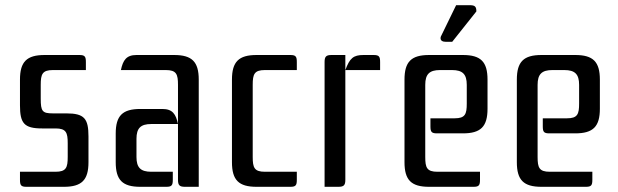

<svg xmlns="http://www.w3.org/2000/svg" viewBox="-20 -720 2382 740"><path d="M194 -225C235 -225 241 -209 241 -168V-115C241 -74 235 -58 194 -58H57V-27C57 -6 61 0 82 0H226C295 0 321 -26 321 -95V-194C321 -263 305 -283 236 -283H184C143 -283 137 -291 137 -340V-393C137 -434 143 -450 184 -450H311V-481C311 -502 307 -508 286 -508H152C83 -508 57 -482 57 -413V-314C57 -245 73 -225 142 -225Z M666 -27C666 -6 672 0 693 0H746V-413C746 -482 720 -508 651 -508H506C467 -508 454 -488 446 -450H619C660 -450 666 -434 666 -393ZM621 0C642 0 646 -6 646 -27V-58H563C522 -58 506 -74 506 -115V-185C506 -226 522 -242 563 -242H666C658 -280 645 -300 606 -300H521C452 -300 426 -274 426 -205V-95C426 -26 452 0 521 0Z M969 -508C900 -508 874 -482 874 -413V-95C874 -26 900 0 969 0H1099C1120 0 1124 -6 1124 -27V-58H1001C960 -58 954 -74 954 -115V-393C954 -434 960 -450 1001 -450H1124V-481C1124 -502 1120 -508 1099 -508Z M1445 -450V-481C1445 -502 1441 -508 1420 -508H1381C1342 -508 1328 -496 1311 -450V-508H1258C1237 -508 1231 -502 1231 -481V0H1284C1305 0 1311 -6 1311 -27V-450Z M1666 -58C1625 -58 1619 -74 1619 -115V-393C1619 -434 1635 -450 1676 -450H1722C1763 -450 1779 -434 1779 -393V-321C1779 -280 1773 -264 1732 -264H1639V-233C1639 -212 1643 -206 1664 -206H1764C1833 -206 1859 -232 1859 -301V-413C1859 -482 1833 -508 1764 -508H1634C1565 -508 1539 -482 1539 -413V-95C1539 -26 1565 0 1634 0H1805C1826 0 1830 -6 1830 -27V-58ZM1816 -676C1816 -694 1811 -700 1791 -700H1738L1681 -583C1677 -577 1673 -559 1697 -559H1723Z M2099 -58C2058 -58 2052 -74 2052 -115V-393C2052 -434 2068 -450 2109 -450H2155C2196 -450 2212 -434 2212 -393V-321C2212 -280 2206 -264 2165 -264H2072V-233C2072 -212 2076 -206 2097 -206H2197C2266 -206 2292 -232 2292 -301V-413C2292 -482 2266 -508 2197 -508H2067C1998 -508 1972 -482 1972 -413V-95C1972 -26 1998 0 2067 0H2238C2259 0 2263 -6 2263 -27V-58Z"/></svg>

Font: Rationale One
Style: Regular
Weight: 400
Designer: Cyreal (www.cyreal.org)
Foundry: Cyreal (www.cyreal.org)
Version: Version 1.001